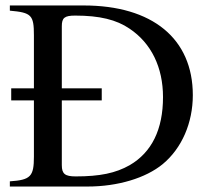

<svg xmlns="http://www.w3.org/2000/svg" viewBox="-20 -682 762 702"><path d="M16 -662V-643C95 -636 104 -627 104 -553V-359H21V-315H104V-109C104 -37 92 -24 16 -19V0H300C411 0 513 -31 575 -82C645 -140 685 -233 685 -334C685 -541 537 -662 286 -662ZM206 -315H352V-359H206V-586C206 -617 216 -625 255 -625C344 -625 406 -610 454 -577C533 -524 576 -436 576 -327C576 -209 535 -125 454 -78C403 -49 345 -37 257 -37C218 -37 206 -46 206 -78Z"/></svg>

Font: XITS Math
Style: Regular
Weight: 400
Designer: MicroPress Inc., with final additions and corrections provided by Coen Hoffman, Elsevier (retired)
Version: Version 1.108